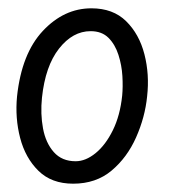

<svg xmlns="http://www.w3.org/2000/svg" viewBox="-20 -441 436 462"><path d="M156 1Q104 1 72.5 -30Q41 -61 28.5 -109Q16 -157 21 -209Q32 -312 83 -366.5Q134 -421 200 -421Q252 -421 283.5 -390Q315 -359 327.5 -310.5Q340 -262 334 -209Q329 -159 307.5 -110.5Q286 -62 248.5 -30.5Q211 1 156 1ZM162 -53Q186 -53 210 -72.5Q234 -92 251.5 -127.5Q269 -163 274 -211Q276 -232 274.5 -258Q273 -284 265 -309Q257 -334 241 -350Q225 -366 198 -366Q155 -366 122 -324Q89 -282 81 -206Q77 -167 83.5 -132Q90 -97 109.5 -75Q129 -53 162 -53Z"/></svg>

Font: Edu SA Beginner
Style: Regular
Weight: 400
Designer: Tina and Corey Anderson
Foundry: Google for Education
Version: Version 1.003